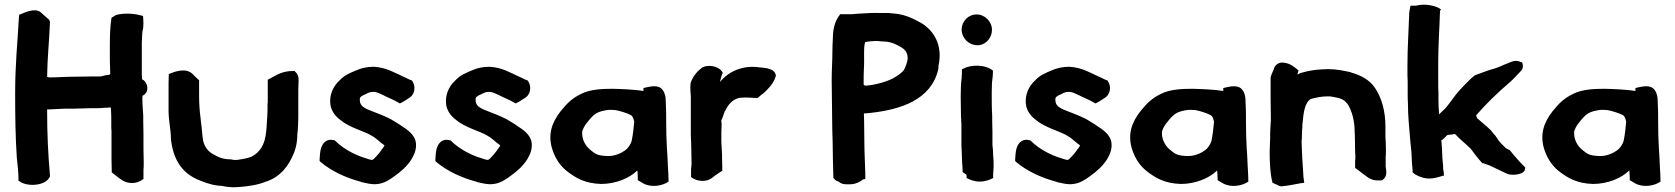

<svg xmlns="http://www.w3.org/2000/svg" viewBox="-20 -777 7077 811"><path d="M44 -386C44 -286 45 -202 51 -111C54 -80 58 -52 58 -22V-14L64 -10C96 12 170 9 189 -28L191 -32V-36C183 -129 179 -211 179 -315H191C205 -315 240 -318 252 -318H292C317 -318 339 -320 361 -320H391C402 -320 414 -321 425 -322H432C435 -322 436 -322 443 -323H448C449 -311 450 -295 450 -281V-249C450 -241 450 -232 451 -222V-103C451 -83 452 -71 452 -56V-49L476 -30C489 -21 506 -4 537 -4C559 -4 574 -12 586 -21V-61C587 -68 587 -75 587 -81V-99C587 -117 586 -129 586 -146V-208C586 -228 585 -249 585 -267V-289C585 -298 578 -371 583 -373C614 -389 604 -432 580 -442L579 -464V-596C580 -613 580 -632 582 -646L585 -660V-661C586 -674 586 -686 585 -699L584 -710L574 -712C543 -721 502 -722 471 -714L469 -713L451 -702C445 -666 444 -625 444 -584V-537C444 -522 444 -508 445 -491C445 -483 445 -475 446 -465C446 -465 445 -465 443 -462C440 -461 438 -460 435 -460H434C420 -459 412 -455 404 -454H365C340 -454 317 -453 292 -453C261 -453 220 -450 191 -450H189C188 -450 182 -452 179 -452C180 -533 188 -603 191 -682C191 -692 186 -696 179 -701L152 -725C127 -747 76 -720 70 -718L61 -715L60 -705C54 -596 44 -505 44 -386Z M692 -310C692 -267 702 -228 702 -192V-190C711 -106 746 -49 814 -19C840 -8 868 3 901 7H903C906 7 908 8 916 8C929 11 951 14 968 14C977 14 983 13 988 13H989C1030 10 1069 4 1101 -9C1163 -28 1200 -76 1222 -132C1231 -154 1236 -181 1236 -211C1239 -232 1239 -255 1240 -279V-397C1240 -408 1241 -417 1241 -430C1242 -442 1242 -461 1228 -473L1224 -477H1218C1168 -478 1139 -454 1111 -440V-351C1111 -345 1111 -341 1110 -338V-312C1110 -292 1108 -278 1107 -257L1106 -238C1105 -231 1105 -224 1104 -220V-219C1099 -167 1079 -135 1044 -116C1028 -109 1011 -106 985 -102C981 -102 975 -101 972 -101C972 -101 970 -102 965 -102L954 -104H953C923 -104 901 -113 882 -125H881C861 -136 845 -154 838 -182C834 -205 833 -234 829 -261L827 -280C823 -308 821 -342 821 -375V-438C814 -444 810 -448 802 -456L794 -464C765 -493 716 -474 693 -464L692 -427Z M1330 -97 1335 -92C1382 -53 1441 -26 1505 -9V-8H1506C1525 -4 1551 4 1577 0C1604 -3 1629 -20 1645 -32C1672 -51 1700 -75 1718 -104C1727 -120 1735 -134 1737 -155V-158C1741 -199 1709 -224 1682 -241C1666 -253 1646 -264 1630 -274L1629 -275H1628C1612 -283 1598 -289 1583 -295C1538 -314 1500 -320 1500 -354V-355C1498 -367 1507 -372 1526 -380L1527 -381H1528C1535 -385 1544 -389 1556 -389C1572 -389 1581 -383 1599 -375C1619 -364 1646 -355 1669 -340C1684 -347 1694 -354 1706 -362C1733 -376 1738 -413 1720 -437C1707 -441 1699 -447 1682 -454C1646 -470 1612 -492 1559 -495H1558C1530 -495 1505 -489 1485 -480C1459 -469 1435 -460 1414 -437C1385 -411 1372 -374 1375 -341C1377 -311 1395 -287 1418 -270C1456 -238 1516 -224 1550 -204V-203H1551C1569 -194 1586 -175 1604 -163C1604 -161 1597 -150 1591 -144V-143C1583 -132 1577 -124 1567 -114C1557 -104 1555 -100 1547 -102C1536 -104 1523 -110 1508 -114C1484 -123 1459 -134 1430 -154C1416 -164 1404 -174 1394 -184L1389 -185C1355 -193 1340 -167 1335 -147C1331 -131 1331 -114 1330 -103Z M1819 -97 1824 -92C1871 -53 1930 -26 1994 -9V-8H1995C2014 -4 2040 4 2066 0C2093 -3 2118 -20 2134 -32C2161 -51 2189 -75 2207 -104C2216 -120 2224 -134 2226 -155V-158C2230 -199 2198 -224 2171 -241C2155 -253 2135 -264 2119 -274L2118 -275H2117C2101 -283 2087 -289 2072 -295C2027 -314 1989 -320 1989 -354V-355C1987 -367 1996 -372 2015 -380L2016 -381H2017C2024 -385 2033 -389 2045 -389C2061 -389 2070 -383 2088 -375C2108 -364 2135 -355 2158 -340C2173 -347 2183 -354 2195 -362C2222 -376 2227 -413 2209 -437C2196 -441 2188 -447 2171 -454C2135 -470 2101 -492 2048 -495H2047C2019 -495 1994 -489 1974 -480C1948 -469 1924 -460 1903 -437C1874 -411 1861 -374 1864 -341C1866 -311 1884 -287 1907 -270C1945 -238 2005 -224 2039 -204V-203H2040C2058 -194 2075 -175 2093 -163C2093 -161 2086 -150 2080 -144V-143C2072 -132 2066 -124 2056 -114C2046 -104 2044 -100 2036 -102C2025 -104 2012 -110 1997 -114C1973 -123 1948 -134 1919 -154C1905 -164 1893 -174 1883 -184L1878 -185C1844 -193 1829 -167 1824 -147C1820 -131 1820 -114 1819 -103Z M2315 -140C2327 -107 2344 -80 2371 -57C2411 -25 2451 -2 2519 0C2580 0 2639 -24 2672 -57C2673 -48 2674 -38 2674 -25V-16L2696 -3C2731 17 2779 8 2804 -10L2803 -43C2802 -55 2802 -66 2801 -78L2800 -101C2800 -115 2798 -132 2797 -152C2795 -195 2794 -212 2794 -255C2794 -292 2794 -317 2792 -352C2792 -367 2789 -384 2779 -397C2762 -421 2726 -411 2710 -408L2698 -405V-393H2697C2660 -399 2603 -401 2567 -402C2520 -402 2472 -399 2436 -381C2398 -363 2376 -342 2348 -307C2312 -261 2291 -208 2315 -140ZM2439 -214V-221C2443 -234 2449 -247 2462 -262C2490 -297 2501 -306 2551 -313C2561 -313 2575 -313 2578 -312H2580C2598 -309 2633 -298 2646 -290C2652 -286 2655 -279 2659 -263C2657 -238 2653 -204 2648 -181C2645 -169 2631 -149 2622 -143C2606 -131 2579 -118 2551 -118H2543C2505 -120 2496 -125 2471 -146C2454 -161 2439 -185 2439 -214Z M2897 -426C2894 -400 2898 -383 2898 -366V-206C2899 -184 2900 -165 2900 -143C2900 -126 2901 -108 2901 -94V-93C2902 -85 2900 -74 2899 -63V-29C2911 -20 2926 -13 2949 -13C2964 -13 2978 -18 2987 -25L2998 -34C3008 -41 3021 -49 3031 -56V-63C3031 -78 3030 -95 3030 -109C3030 -119 3030 -129 3029 -140C3029 -154 3027 -164 3027 -176V-223C3028 -235 3028 -247 3028 -256V-258L3027 -260V-269C3035 -283 3038 -305 3045 -312C3056 -335 3074 -358 3105 -364C3136 -367 3160 -363 3174 -363H3180C3187 -368 3192 -374 3200 -380H3201C3210 -387 3217 -394 3224 -402C3237 -415 3251 -434 3257 -456V-460C3251 -491 3204 -490 3193 -492H3192C3116 -504 3057 -474 3021 -431C3024 -444 3028 -459 3033 -470L3028 -477C3015 -495 2977 -506 2948 -493L2947 -492L2945 -491C2925 -476 2907 -455 2898 -429L2897 -427Z M3493 -438C3493 -407 3494 -385 3494 -356C3494 -329 3495 -299 3495 -272C3495 -241 3496 -211 3497 -180C3497 -138 3499 -73 3500 -32V-26L3503 -22C3513 -10 3520 -12 3522 -10C3536 4 3561 2 3578 1H3579C3604 -2 3620 -15 3625 -19L3635 -21V-44C3634 -81 3631 -140 3631 -176C3631 -207 3630 -236 3630 -266C3630 -276 3629 -286 3629 -298C3638 -298 3647 -299 3656 -300C3783 -314 3912 -354 3943 -483C3944 -489 3944 -494 3944 -498C3964 -588 3923 -655 3858 -687C3833 -701 3800 -715 3765 -719C3756 -720 3745 -721 3735 -722H3701C3671 -723 3646 -722 3619 -720L3601 -719C3596 -718 3588 -718 3579 -717H3529C3508 -691 3498 -658 3498 -615C3497 -601 3496 -575 3496 -559C3496 -518 3493 -483 3493 -438ZM3628 -419V-428C3628 -452 3628 -463 3629 -484L3630 -511V-531C3630 -539 3628 -600 3637 -600C3654 -602 3668 -604 3685 -604C3688 -604 3696 -603 3705 -602H3707C3734 -602 3751 -596 3769 -587C3797 -573 3814 -562 3814 -530C3814 -518 3804 -492 3798 -481C3789 -469 3771 -457 3752 -446C3725 -432 3674 -417 3634 -415C3633 -416 3633 -417 3628 -419Z M4038 -371C4038 -351 4039 -314 4039 -295C4039 -288 4039 -282 4040 -273C4040 -268 4040 -261 4041 -253V-170C4041 -162 4041 -154 4042 -144C4042 -130 4044 -104 4044 -91V-90C4045 -80 4046 -66 4046 -57V-50L4061 -40C4061 -39 4063 -36 4063 -33V-25C4078 -17 4096 -10 4118 -10C4142 -10 4159 -17 4175 -25V-41C4175 -51 4177 -60 4177 -72V-87C4177 -99 4176 -110 4175 -122L4174 -145V-146C4173 -155 4172 -162 4172 -168V-221C4172 -236 4171 -254 4171 -267V-289C4169 -314 4169 -354 4169 -382C4169 -396 4170 -413 4170 -427C4171 -437 4174 -456 4174 -471V-479L4167 -484C4138 -503 4085 -505 4051 -488L4043 -484V-466C4043 -463 4042 -457 4042 -448C4039 -426 4038 -397 4038 -371ZM4042 -652C4042 -617 4071 -587 4106 -586H4115C4147 -590 4170 -619 4170 -651C4170 -686 4140 -716 4105 -716C4070 -716 4042 -687 4042 -652Z M4268 -97 4273 -92C4320 -53 4379 -26 4443 -9V-8H4444C4463 -4 4489 4 4515 0C4542 -3 4567 -20 4583 -32C4610 -51 4638 -75 4656 -104C4665 -120 4673 -134 4675 -155V-158C4679 -199 4647 -224 4620 -241C4604 -253 4584 -264 4568 -274L4567 -275H4566C4550 -283 4536 -289 4521 -295C4476 -314 4438 -320 4438 -354V-355C4436 -367 4445 -372 4464 -380L4465 -381H4466C4473 -385 4482 -389 4494 -389C4510 -389 4519 -383 4537 -375C4557 -364 4584 -355 4607 -340C4622 -347 4632 -354 4644 -362C4671 -376 4676 -413 4658 -437C4645 -441 4637 -447 4620 -454C4584 -470 4550 -492 4497 -495H4496C4468 -495 4443 -489 4423 -480C4397 -469 4373 -460 4352 -437C4323 -411 4310 -374 4313 -341C4315 -311 4333 -287 4356 -270C4394 -238 4454 -224 4488 -204V-203H4489C4507 -194 4524 -175 4542 -163C4542 -161 4535 -150 4529 -144V-143C4521 -132 4515 -124 4505 -114C4495 -104 4493 -100 4485 -102C4474 -104 4461 -110 4446 -114C4422 -123 4397 -134 4368 -154C4354 -164 4342 -174 4332 -184L4327 -185C4293 -193 4278 -167 4273 -147C4269 -131 4269 -114 4268 -103Z M4764 -140C4776 -107 4793 -80 4820 -57C4860 -25 4900 -2 4968 0C5029 0 5088 -24 5121 -57C5122 -48 5123 -38 5123 -25V-16L5145 -3C5180 17 5228 8 5253 -10L5252 -43C5251 -55 5251 -66 5250 -78L5249 -101C5249 -115 5247 -132 5246 -152C5244 -195 5243 -212 5243 -255C5243 -292 5243 -317 5241 -352C5241 -367 5238 -384 5228 -397C5211 -421 5175 -411 5159 -408L5147 -405V-393H5146C5109 -399 5052 -401 5016 -402C4969 -402 4921 -399 4885 -381C4847 -363 4825 -342 4797 -307C4761 -261 4740 -208 4764 -140ZM4888 -214V-221C4892 -234 4898 -247 4911 -262C4939 -297 4950 -306 5000 -313C5010 -313 5024 -313 5027 -312H5029C5047 -309 5082 -298 5095 -290C5101 -286 5104 -279 5108 -263C5106 -238 5102 -204 5097 -181C5094 -169 5080 -149 5071 -143C5055 -131 5028 -118 5000 -118H4992C4954 -120 4945 -125 4920 -146C4903 -161 4888 -185 4888 -214Z M5343 -136C5343 -89 5345 -43 5355 -5L5377 5C5382 8 5390 12 5402 9C5425 7 5456 0 5474 -3L5489 -5L5487 -20C5486 -28 5485 -35 5485 -41V-42C5482 -85 5479 -129 5478 -172V-182C5479 -187 5479 -193 5479 -196C5479 -206 5480 -217 5480 -229V-232L5481 -235V-248C5481 -249 5482 -258 5482 -258C5486 -303 5492 -345 5517 -359C5539 -365 5562 -370 5588 -370C5597 -370 5602 -370 5609 -368H5610L5625 -365C5648 -361 5661 -352 5672 -338C5689 -311 5702 -271 5702 -220V-218C5703 -210 5703 -201 5703 -193C5703 -172 5704 -153 5704 -134V-132C5705 -127 5705 -121 5705 -115C5705 -109 5705 -102 5704 -97V-68L5741 -40C5754 -31 5771 -13 5804 -15H5817L5821 -18C5843 -33 5834 -61 5833 -74V-115C5834 -122 5834 -129 5834 -134V-149C5834 -166 5833 -181 5832 -199V-241C5832 -309 5816 -364 5787 -407C5764 -440 5729 -459 5686 -471V-472H5685C5658 -478 5626 -485 5589 -485C5579 -485 5571 -484 5564 -484C5533 -483 5503 -477 5479 -470C5473 -469 5467 -466 5461 -462C5461 -469 5463 -473 5465 -479L5457 -486C5446 -495 5429 -509 5405 -512C5381 -517 5363 -501 5360 -483C5356 -475 5350 -462 5347 -450V-361C5347 -334 5348 -310 5348 -283V-265L5347 -256V-255C5347 -242 5345 -227 5345 -211V-191C5345 -174 5343 -155 5343 -136Z M5925 -457C5926 -443 5926 -429 5926 -414V-377C5926 -366 5926 -355 5927 -342C5927 -284 5933 -235 5937 -182C5939 -157 5943 -133 5943 -110C5943 -89 5947 -66 5947 -49C5955 -41 5965 -36 5976 -31H5978C6013 -15 6048 -26 6076 -35L6078 -32C6081 -47 6076 -57 6076 -63C6076 -84 6072 -105 6072 -122C6072 -139 6070 -159 6069 -175L6068 -185C6072 -186 6075 -188 6080 -193C6087 -200 6090 -204 6094 -207C6105 -208 6116 -209 6126 -211C6147 -188 6172 -169 6192 -149C6208 -128 6222 -108 6242 -87L6244 -88C6253 -85 6260 -82 6270 -79C6297 -66 6321 -55 6348 -42C6375 -34 6411 -42 6419 -55L6423 -69C6406 -86 6390 -103 6374 -122L6357 -143C6352 -145 6345 -149 6339 -152V-153C6328 -164 6317 -174 6309 -185L6297 -203C6292 -208 6286 -215 6277 -227C6260 -244 6234 -264 6219 -278C6218 -279 6219 -281 6215 -290C6259 -340 6307 -387 6358 -430C6376 -446 6390 -463 6405 -478C6418 -492 6411 -510 6408 -516L6406 -514L6401 -516C6380 -526 6360 -514 6352 -511C6332 -504 6310 -492 6291 -487C6264 -480 6236 -468 6210 -459L6193 -445C6174 -426 6149 -402 6130 -378C6112 -355 6097 -331 6078 -312H6077L6059 -294C6057 -312 6056 -334 6056 -355V-388C6055 -398 6055 -410 6055 -424V-516C6055 -585 6060 -650 6062 -718C6062 -725 6062 -735 6067 -737L6058 -743C6039 -753 5999 -763 5961 -753H5938C5935 -740 5932 -727 5932 -709C5930 -642 5925 -575 5925 -505Z M6505 -140C6517 -107 6534 -80 6561 -57C6601 -25 6641 -2 6709 0C6770 0 6829 -24 6862 -57C6863 -48 6864 -38 6864 -25V-16L6886 -3C6921 17 6969 8 6994 -10L6993 -43C6992 -55 6992 -66 6991 -78L6990 -101C6990 -115 6988 -132 6987 -152C6985 -195 6984 -212 6984 -255C6984 -292 6984 -317 6982 -352C6982 -367 6979 -384 6969 -397C6952 -421 6916 -411 6900 -408L6888 -405V-393H6887C6850 -399 6793 -401 6757 -402C6710 -402 6662 -399 6626 -381C6588 -363 6566 -342 6538 -307C6502 -261 6481 -208 6505 -140ZM6629 -214V-221C6633 -234 6639 -247 6652 -262C6680 -297 6691 -306 6741 -313C6751 -313 6765 -313 6768 -312H6770C6788 -309 6823 -298 6836 -290C6842 -286 6845 -279 6849 -263C6847 -238 6843 -204 6838 -181C6835 -169 6821 -149 6812 -143C6796 -131 6769 -118 6741 -118H6733C6695 -120 6686 -125 6661 -146C6644 -161 6629 -185 6629 -214Z"/></svg>

Font: Hussar Pisanka
Style: Bd
Weight: 700
Designer: Robert Jablonski
Foundry: Cannot Into Space Fonts
Version: Version 1.070